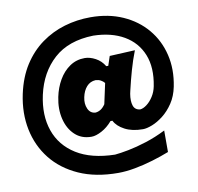

<svg xmlns="http://www.w3.org/2000/svg" viewBox="-100 -913 1228 1189"><g transform="rotate(-10 513.5 -318.5)"><path d="M548.3 171.4Q406.7 171.4 302 124.5Q197.3 77.6 132.8 -3.7Q68.4 -85 46.9 -190.4Q25.4 -295.9 50.3 -413.1Q72.3 -515.6 120.1 -590.1Q168 -664.6 234.9 -712.9Q301.8 -761.2 381.1 -784.7Q460.4 -808.1 544.9 -808.1Q658.2 -808.1 747.8 -768.3Q837.4 -728.5 896.5 -658.2Q955.6 -587.9 978 -494.9Q1000.5 -401.9 979 -294.9Q967.3 -236.8 938.7 -194.1Q910.2 -151.4 874.5 -123.5Q838.9 -95.7 804.4 -82.3Q770 -68.8 746.1 -68.8Q678.2 -68.8 632.1 -93.3Q585.9 -117.7 568.4 -153.3H556.2Q525.4 -117.2 488.5 -97.7Q451.7 -78.1 424.3 -78.1Q361.3 -78.1 320.1 -117.2Q278.8 -156.2 263.7 -219.7Q248.5 -283.2 263.7 -356.4Q275.4 -413.6 303 -461.2Q330.6 -508.8 372.1 -537.1Q413.6 -565.4 466.3 -565.4Q498.5 -565.4 533.7 -546.6Q568.8 -527.8 589.4 -492.7H602.1L621.6 -551.3L781.2 -559.1Q758.8 -502 741.5 -440.7Q724.1 -379.4 710 -318.4L705.6 -298.3Q698.2 -253.4 707.8 -224.6Q717.3 -195.8 750 -192.4Q770 -194.3 792.2 -211.2Q814.5 -228 832.5 -256.1Q850.6 -284.2 857.4 -319.3Q879.9 -433.6 846.7 -516.4Q813.5 -599.1 734.9 -644.8Q656.2 -690.4 542.5 -692.9Q386.2 -689 294.2 -606Q202.1 -522.9 171.9 -386.2Q144.5 -261.2 179 -162.1Q213.4 -63 306.6 -4.9Q399.9 53.2 548.3 56.2Q582 53.2 634 43.2Q686 33.2 748 13.4Q810.1 -6.3 873.5 -38.1V97.2Q825.2 116.2 768.3 133.3Q711.4 150.4 654.5 160.9Q597.7 171.4 548.3 171.4ZM474.6 -221.2Q491.7 -222.7 507.3 -232.4Q522.9 -242.2 536.6 -262.7L564.5 -391.6Q555.2 -402.8 541.3 -410.4Q527.3 -418 508.8 -418.9Q474.6 -417 452.4 -392.1Q430.2 -367.2 421.9 -327.1Q413.1 -286.6 427.5 -254.6Q441.9 -222.7 474.6 -221.2Z"/></g></svg>

Font: Pinar-DS1-FD ExtraBold
Style: Regular
Weight: 800
Designer: Amin Abedi
Version: Version 2.000